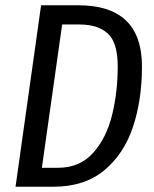

<svg xmlns="http://www.w3.org/2000/svg" viewBox="-20 -709 585 729"><path d="M519 -457Q519 -330 485 -227.5Q451 -125 376 -62.5Q301 0 183 0H39L136 -689H277Q519 -689 519 -457ZM216 -616 139 -72H201Q283 -72 333.5 -128.5Q384 -185 405.5 -272Q427 -359 427 -457Q427 -547 389.5 -581.5Q352 -616 282 -616Z"/></svg>

Font: Fira Sans Extra Condensed
Style: Italic
Weight: 400
Width: 3
Italic angle: -8°
Designer: Carrois Corporate & Edenspiekermann AG
Foundry: Carrois Corporate GbR & Edenspiekermann AG
Version: Version 4.203